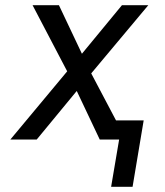

<svg xmlns="http://www.w3.org/2000/svg" viewBox="-20 -540 640 743"><path d="M410 183 441 0H366L277 -188L122 0H20L240 -264L106 -520H208L297 -332L452 -520H554L333 -256L429 -74H536L493 183Z"/></svg>

Font: Iosevka Aile Oblique
Style: Regular
Weight: 400
Italic angle: -9°
Designer: Belleve Invis
Foundry: Belleve Invis
Version: Version 31.1.0; ttfautohint (v1.8.4)